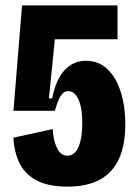

<svg xmlns="http://www.w3.org/2000/svg" viewBox="-20 -680 512 714"><path d="M231 14Q158 14 114.5 -10Q71 -34 51.5 -75.5Q32 -117 30 -168L176 -200Q178 -158 192 -129.5Q206 -101 230 -101Q258 -101 272 -134Q286 -167 286 -222Q286 -244 283.5 -265Q281 -286 274.5 -303.5Q268 -321 258 -331Q248 -341 234 -341Q225 -341 218 -336.5Q211 -332 205.5 -323Q200 -314 194.5 -300Q189 -286 184 -268H30L62 -660H417V-534H184L162 -314H174Q188 -385 220.5 -419.5Q253 -454 299 -454Q348 -454 380.5 -422Q413 -390 429.5 -336.5Q446 -283 446 -218Q446 -141 422.5 -89.5Q399 -38 351.5 -12Q304 14 231 14Z"/></svg>

Font: Bricolage Grotesque Condensed ExtraBold
Style: Regular
Weight: 800
Width: 3
Designer: Mathieu Triay
Foundry: Atelier Triay
Version: Version 1.000;gftools[0.9.30]